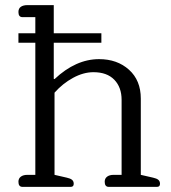

<svg xmlns="http://www.w3.org/2000/svg" viewBox="-20 -730 668 750"><path d="M52 -20Q52 -33 61.5 -40Q71 -47 87 -47H118V-563H52V-600H118V-663H68Q52 -663 52 -683Q52 -697 61.5 -703.5Q71 -710 87 -710H190V-600H376V-563H190V-422L193 -421Q276 -499 367 -499Q438 -499 484 -457.5Q530 -416 530 -345V-47L578 -36Q592 -33 598.5 -27.5Q605 -22 605 -12Q605 0 593 0H405Q389 0 389 -20Q389 -33 398.5 -40Q408 -47 424 -47H455V-340Q455 -389 426.5 -418.5Q398 -448 345 -448Q306 -448 265.5 -426Q225 -404 193 -368V-47L241 -36Q255 -33 261.5 -27.5Q268 -22 268 -12Q268 0 256 0H68Q52 0 52 -20Z"/></svg>

Font: Maitree
Style: Regular
Weight: 400
Designer: CadsonDemak Team
Foundry: CadsonDemak
Version: Version 1.000